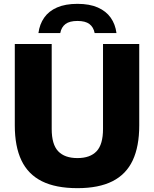

<svg xmlns="http://www.w3.org/2000/svg" viewBox="-20 -969 802 999"><path d="M383 10Q270 10 198 -26Q126 -62 91.5 -134.5Q57 -207 57 -316.5V-740H249V-298Q249 -217.5 282.8 -182Q316.5 -146.5 383 -146.5Q449 -146.5 482.5 -182Q516 -217.5 516 -298V-740H704.5V-316.5Q704.5 -207 670.5 -134.5Q636.5 -62 565.2 -26Q494 10 383 10ZM180 -797Q186 -843 210 -877.2Q234 -911.5 277 -930.2Q320 -949 383 -949Q446 -949 489 -930Q532 -911 556 -877Q580 -843 586 -797H472.5Q466.5 -828 445.2 -844Q424 -860 383 -860Q342 -860 320.8 -844Q299.5 -828 293.5 -797Z"/></svg>

Font: Encode Sans SC Condensed Thin ExtraBold
Style: Regular
Weight: 800
Version: Version 3.002